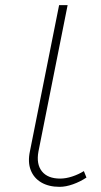

<svg xmlns="http://www.w3.org/2000/svg" viewBox="-20 -720 392 744"><path d="M211 4Q169 4 140 -13Q111 -30 99 -61Q87 -92 96 -134L209 -700H242L129 -133Q120 -84 142.5 -56Q165 -28 213 -28Q235 -28 259.5 -36Q284 -44 305 -57L315 -32Q291 -16 263 -6Q235 4 211 4Z"/></svg>

Font: Montserrat Thin ExtraLight
Style: Italic
Weight: 250
Italic angle: -11.3°
Version: Version 9.000